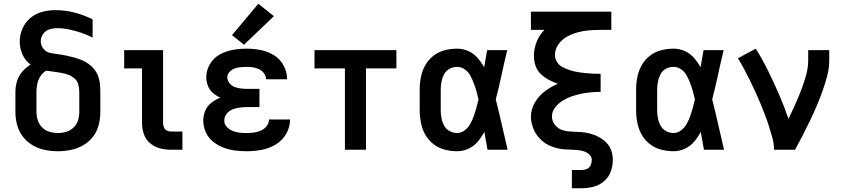

<svg xmlns="http://www.w3.org/2000/svg" viewBox="-20 -797 4504 1022"><path d="M288 8Q323 8 357.5 1Q392 -6 423 -24Q454 -42 475.5 -70Q497 -98 505.5 -132.5Q514 -167 514 -202V-307Q514 -329 512 -350Q510 -371 502.5 -391.5Q495 -412 481.5 -428.5Q468 -445 450.5 -457.5Q433 -470 413 -478Q393 -486 372.5 -491.5Q352 -497 331 -501.5Q310 -506 289 -508.5Q268 -511 246.5 -515.5Q225 -520 211 -538Q197 -556 197 -577Q197 -598 209.5 -616Q222 -634 242.5 -640.5Q263 -647 284 -647Q317 -647 349 -640Q381 -633 412.5 -622.5Q444 -612 473 -597V-694Q427 -717 377 -730Q327 -743 275 -743Q240 -743 205 -734Q170 -725 142 -701.5Q114 -678 99.5 -644.5Q85 -611 85 -575Q85 -540 100 -506.5Q115 -473 143 -453Q118 -438 98.5 -415.5Q79 -393 70.5 -365Q62 -337 62 -307V-202Q62 -167 71 -132.5Q80 -98 101.5 -70Q123 -42 153.5 -24Q184 -6 218.5 1Q253 8 288 8ZM288 -89Q265 -89 243 -95.5Q221 -102 204.5 -118.5Q188 -135 181 -157Q174 -179 174 -202V-307Q174 -329 178.5 -350.5Q183 -372 195 -391Q207 -410 226 -421Q245 -418 265 -415.5Q285 -413 304.5 -409.5Q324 -406 342.5 -399.5Q361 -393 376.5 -379.5Q392 -366 397 -346.5Q402 -327 402 -307V-202Q402 -179 395.5 -157Q389 -135 372 -118.5Q355 -102 333 -95.5Q311 -89 288 -89Z M890 0H951V-97H890Q878 -97 867.5 -102.5Q857 -108 852.5 -119.5Q848 -131 848 -143V-530H641V-433H736V-143Q736 -113 745.5 -84Q755 -55 778.5 -35Q802 -15 831 -7.5Q860 0 890 0Z M1294 8Q1334 8 1373.5 0.5Q1413 -7 1448 -28Q1483 -49 1503.5 -85Q1524 -121 1524 -161H1412Q1412 -142 1399.5 -126Q1387 -110 1369 -102Q1351 -94 1332 -91.5Q1313 -89 1294 -89Q1286 -89 1278.5 -89Q1271 -89 1263.5 -90Q1256 -91 1248.5 -92Q1241 -93 1233.5 -95Q1226 -97 1219 -100Q1212 -103 1205 -107Q1198 -111 1192.5 -116Q1187 -121 1182.5 -127.5Q1178 -134 1176 -140Q1174 -146 1174 -156Q1174 -176 1187 -192Q1200 -208 1218.5 -215Q1237 -222 1256.5 -224.5Q1276 -227 1296 -227H1361V-324H1296Q1279 -324 1262 -326Q1245 -328 1229 -334Q1213 -340 1201.5 -354Q1190 -368 1190 -385Q1190 -401 1201.5 -414Q1213 -427 1229 -432.5Q1245 -438 1261 -439.5Q1277 -441 1293 -441Q1310 -441 1327 -438.5Q1344 -436 1359.5 -428.5Q1375 -421 1385.5 -406.5Q1396 -392 1396 -375H1508V-377Q1508 -414 1489.5 -448.5Q1471 -483 1438.5 -503Q1406 -523 1368.5 -530.5Q1331 -538 1293 -538Q1256 -538 1219.5 -531.5Q1183 -525 1150 -507Q1117 -489 1097.5 -456Q1078 -423 1078 -386Q1078 -363 1086.5 -340.5Q1095 -318 1113 -302.5Q1131 -287 1153 -277Q1127 -267 1105 -250Q1083 -233 1072.5 -207.5Q1062 -182 1062 -155Q1062 -123 1075.5 -93Q1089 -63 1114 -43Q1139 -23 1169 -11.5Q1199 0 1230.5 4Q1262 8 1294 8ZM1279 -559 1438 -711 1355 -777 1215 -610Z M1816 0H1928V-433H2090V-530H1654V-433H1816Z M2413 8Q2445 8 2474 -5.5Q2503 -19 2523.5 -43.5Q2544 -68 2558 -95Q2566 -48 2575 0H2682Q2666 -67 2651 -134Q2636 -201 2619 -268Q2636 -333 2650 -399Q2664 -465 2680 -530H2573Q2565 -485 2557 -439Q2542 -466 2521.5 -489.5Q2501 -513 2472.5 -525.5Q2444 -538 2413 -538Q2380 -538 2347 -529.5Q2314 -521 2287 -500Q2260 -479 2243.5 -449.5Q2227 -420 2220.5 -387Q2214 -354 2214 -320V-210Q2214 -177 2220.5 -143.5Q2227 -110 2243.5 -80.5Q2260 -51 2287 -30Q2314 -9 2347 -0.5Q2380 8 2413 8ZM2413 -89Q2392 -89 2373 -99.5Q2354 -110 2344 -128.5Q2334 -147 2330 -168Q2326 -189 2326 -210V-320Q2326 -341 2330 -362Q2334 -383 2344 -402Q2354 -421 2373 -431Q2392 -441 2413 -441Q2436 -441 2454.5 -427.5Q2473 -414 2483.5 -394.5Q2494 -375 2502 -354Q2510 -333 2516 -311.5Q2522 -290 2527 -268Q2522 -246 2516 -224Q2510 -202 2502.5 -180.5Q2495 -159 2484 -139Q2473 -119 2454.5 -104Q2436 -89 2413 -89Z M3024 205H3076Q3108 205 3139 197Q3170 189 3195 168Q3220 147 3231 116.5Q3242 86 3242 54Q3242 29 3234 5Q3226 -19 3208.5 -37Q3191 -55 3169 -67Q3147 -79 3123 -85.5Q3099 -92 3074 -94Q3049 -96 3024 -96.5Q2999 -97 2975 -104Q2951 -111 2934.5 -131.5Q2918 -152 2918 -177Q2918 -203 2935 -225Q2952 -247 2974.5 -261Q2997 -275 3021.5 -283.5Q3046 -292 3072 -297.5Q3098 -303 3124 -305.5Q3150 -308 3177 -308V-404Q3156 -404 3135.5 -405Q3115 -406 3094.5 -408Q3074 -410 3053.5 -413.5Q3033 -417 3013.5 -423.5Q2994 -430 2975.5 -439Q2957 -448 2945.5 -466Q2934 -484 2934 -505Q2934 -535 2952.5 -561Q2971 -587 2998.5 -602Q3026 -617 3055.5 -625Q3085 -633 3115.5 -635.5Q3146 -638 3177 -638H3234V-735H2806V-638H2878Q2851 -611 2836.5 -574.5Q2822 -538 2822 -500Q2822 -473 2830.5 -447.5Q2839 -422 2858 -403.5Q2877 -385 2900.5 -372.5Q2924 -360 2949 -351Q2912 -335 2880 -311Q2848 -287 2827 -251Q2806 -215 2806 -175Q2806 -158 2810 -141.5Q2814 -125 2820.5 -109Q2827 -93 2837 -79Q2847 -65 2859.5 -53Q2872 -41 2886.5 -32Q2901 -23 2917 -17Q2933 -11 2950 -7Q2967 -3 2984 -2Q3001 -1 3018 -0.5Q3035 0 3052.5 1.5Q3070 3 3086.5 8Q3103 13 3116.5 25Q3130 37 3130 54Q3130 69 3124 82.5Q3118 96 3104.5 102Q3091 108 3076 108H3024Z M3565 8Q3597 8 3626 -5.5Q3655 -19 3675.5 -43.5Q3696 -68 3710 -95Q3718 -48 3727 0H3834Q3818 -67 3803 -134Q3788 -201 3771 -268Q3788 -333 3802 -399Q3816 -465 3832 -530H3725Q3717 -485 3709 -439Q3694 -466 3673.5 -489.5Q3653 -513 3624.5 -525.5Q3596 -538 3565 -538Q3532 -538 3499 -529.5Q3466 -521 3439 -500Q3412 -479 3395.5 -449.5Q3379 -420 3372.5 -387Q3366 -354 3366 -320V-210Q3366 -177 3372.5 -143.5Q3379 -110 3395.5 -80.5Q3412 -51 3439 -30Q3466 -9 3499 -0.5Q3532 8 3565 8ZM3565 -89Q3544 -89 3525 -99.5Q3506 -110 3496 -128.5Q3486 -147 3482 -168Q3478 -189 3478 -210V-320Q3478 -341 3482 -362Q3486 -383 3496 -402Q3506 -421 3525 -431Q3544 -441 3565 -441Q3588 -441 3606.5 -427.5Q3625 -414 3635.5 -394.5Q3646 -375 3654 -354Q3662 -333 3668 -311.5Q3674 -290 3679 -268Q3674 -246 3668 -224Q3662 -202 3654.5 -180.5Q3647 -159 3636 -139Q3625 -119 3606.5 -104Q3588 -89 3565 -89Z M4100 0H4212Q4233 -38 4252.5 -76Q4272 -114 4290.5 -152.5Q4309 -191 4326 -230.5Q4343 -270 4357.5 -310.5Q4372 -351 4383 -392.5Q4394 -434 4394 -477V-530H4282V-477Q4282 -436 4270.5 -395.5Q4259 -355 4244 -316Q4229 -277 4212 -239Q4195 -201 4177 -164Q4155 -229 4127.5 -292.5Q4100 -356 4069.5 -418Q4039 -480 4003 -538L3908 -487Q3925 -459 3940.5 -430Q3956 -401 3970.5 -371.5Q3985 -342 3999 -312Q4013 -282 4025.5 -251.5Q4038 -221 4050 -190.5Q4062 -160 4072 -128.5Q4082 -97 4091 -65Q4100 -33 4100 0Z"/></svg>

Font: Iosevka Sparkle Semibold
Style: Regular
Weight: 600
Designer: Belleve Invis
Foundry: Belleve Invis
Version: Version 4.5.0; ttfautohint (v1.8.3)